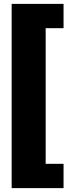

<svg xmlns="http://www.w3.org/2000/svg" viewBox="-20 -811 357 988"><path d="M307 -666H215V32H307V157H40V-791H307Z"/></svg>

Font: Teko
Style: Bold
Weight: 700
Designer: Manushi Parikh, Jonny Pinhorn
Foundry: Indian Type Foundry
Version: Version 1.106;PS 1.0;hotconv 1.0.78;makeotf.lib2.5.61930; tt